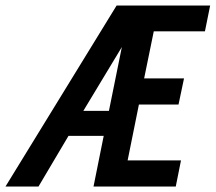

<svg xmlns="http://www.w3.org/2000/svg" viewBox="-56 -678 784 698"><path d="M387 -507Q352 -449 317 -391Q282 -333 247 -275H340ZM368 -658H708L689 -564H503L468 -393H613L593 -298H449L408 -95H602L583 0H284L321 -184H193L84 0H-36Z"/></svg>

Font: Codetta
Style: Bold Italic
Weight: 700
Italic angle: -11°
Designer: Ulrich Proeller
Foundry: PROSA GmbH
Version: Version 2.00;September 29, 2018;FontCreator 11.5.0.2427 64-b